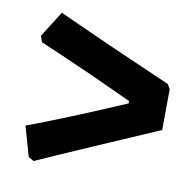

<svg xmlns="http://www.w3.org/2000/svg" viewBox="-58 -547 569 556"><g transform="rotate(10 227.0 -269.5)"><path d="M59 -60 34 -148Q51 -154 105.5 -175.5Q160 -197 208 -217L317 -263V-270L195 -326Q139 -351 96 -369.5Q53 -388 39 -394L33 -412L81 -488L234 -419L419 -338L427 -324L426 -204L241 -124Q181 -98 135.5 -78Q90 -58 75 -51Z"/></g></svg>

Font: Alegreya ExtraBold
Style: Regular
Weight: 800
Designer: Juan Pablo del Peral
Foundry: Huerta Tipografica
Version: Version 2.007; ttfautohint (v1.6)